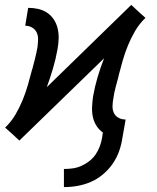

<svg xmlns="http://www.w3.org/2000/svg" viewBox="-20 -562 640 784"><path d="M241 202V128Q259 128 277 125.5Q295 123 312 115.5Q329 108 344.5 96Q360 84 370.5 68.5Q381 53 387.5 35.5Q394 18 397 0L400 -21Q384 -32 373.5 -49Q363 -66 359 -85.5Q355 -105 356 -126Q357 -147 360 -168Q367 -208 378.5 -247Q390 -286 405 -324L59 12L30 -15L1 -41Q26 -65 43 -94Q60 -123 72.5 -153.5Q85 -184 94 -215.5Q103 -247 111 -278L112 -280Q118 -302 123.5 -324.5Q129 -347 133 -369Q135 -385 135.5 -400.5Q136 -416 130 -429Q124 -442 111 -449.5Q98 -457 83 -457L95 -530Q116 -530 136 -525.5Q156 -521 172.5 -510Q189 -499 200 -482Q211 -465 215.5 -445.5Q220 -426 219.5 -405Q219 -384 215 -362Q208 -322 196.5 -283Q185 -244 171 -206L516 -542L545 -515L574 -489Q549 -465 532 -436Q515 -407 502.5 -376.5Q490 -346 481 -314.5Q472 -283 464 -252V-250Q458 -228 452 -205.5Q446 -183 443 -161Q440 -145 439.5 -129.5Q439 -114 445 -101Q451 -88 464 -81Q477 -74 493 -74L480 0Q476 28 466.5 55Q457 82 440.5 106Q424 130 401 149.5Q378 169 351.5 180.5Q325 192 297 197Q269 202 241 202Z"/></svg>

Font: Iosevka Curly Extended Oblique
Style: Regular
Weight: 400
Width: 7
Italic angle: -9°
Monospace: yes
Designer: Belleve Invis
Foundry: Belleve Invis
Version: Version 11.1.0; ttfautohint (v1.8.3)